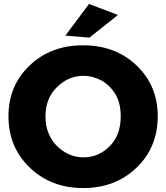

<svg xmlns="http://www.w3.org/2000/svg" viewBox="-20 -942 844 975"><path d="M402 13Q240 13 131.5 -90.5Q23 -194 23 -352Q23 -507 130.5 -609.5Q238 -712 402 -712Q566 -712 673.5 -609.5Q781 -507 781 -352Q781 -194 673.5 -90.5Q566 13 402 13ZM404 -143Q481 -143 537 -199.5Q593 -256 593 -351Q593 -418.5 566 -464Q535 -513 492 -535Q449 -557 404 -557Q328 -557 269.5 -500Q211 -443 211 -351Q211 -307 224 -272Q237 -237 259.5 -211.2Q282 -185.5 310 -169Q354 -143 404 -143ZM434 -751 312 -761 432 -922 579 -866Z"/></svg>

Font: Argentum Novus
Style: Bold
Weight: 700
Designer: Julieta Ulanovsky (font) & Cristiano Sobral (main changes)
Foundry: Julieta Ulanovsky (font) & Cristiano Sobral (main changes)
Version: Version 3.00;November 27, 2020;FontCreator 13.0.0.2655 64-bi